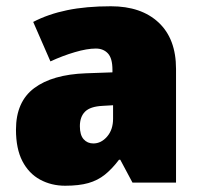

<svg xmlns="http://www.w3.org/2000/svg" viewBox="-20 -583 636 613"><path d="M334 -563Q431 -563 486.5 -511Q542 -459 542 -363V0H403L364 -73H360Q338 -44 315 -25.5Q292 -7 262 1.5Q232 10 188 10Q144 10 108 -9.5Q72 -29 51.5 -68.5Q31 -108 31 -169Q31 -258 89 -301.5Q147 -345 254 -349L339 -352V-360Q339 -397 324.5 -412.5Q310 -428 286 -428Q258 -428 219 -416.5Q180 -405 141 -387L86 -513Q134 -538 194.5 -550.5Q255 -563 334 -563ZM307 -245Q268 -243 251.5 -226.5Q235 -210 235 -180Q235 -152 247 -138.5Q259 -125 278 -125Q303 -125 322 -147Q341 -169 341 -204V-247Z"/></svg>

Font: Noto Sans Display Black
Style: Regular
Weight: 900
Designer: Monotype Design Team
Foundry: Monotype Imaging Inc.
Version: Version 2.003